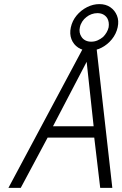

<svg xmlns="http://www.w3.org/2000/svg" viewBox="-20 -915 596 935"><path d="M464 -895Q433 -895 403.5 -880Q374 -865 353 -839.5Q332 -814 325 -782Q318 -750 328 -724Q338 -698 361 -683Q384 -668 415 -668Q446 -668 475 -683Q504 -698 525 -724Q546 -750 553 -782Q560 -814 549.5 -839.5Q539 -865 517 -880Q495 -895 464 -895ZM454 -851Q486 -851 502 -827Q513 -808 509 -782Q506 -769 499 -757Q492 -745 482 -735Q470 -725 455.5 -718.5Q441 -712 424 -712Q408 -712 395.5 -718.5Q383 -725 376 -737Q370 -746 368 -757.5Q366 -769 369 -782Q372 -797 380.5 -810Q389 -823 401 -832Q412 -841 426 -846Q440 -851 454 -851ZM527 0 448 -700H395L21 0H81L212 -245H439L468 0ZM238 -300 402 -614 436 -300Z"/></svg>

Font: Advent Pro
Style: Italic
Weight: 400
Italic angle: -12°
Designer: VivaRado, Andreas Kalpakidis
Foundry: VivaRado, Andreas Kalpakidis
Version: Version 3.000